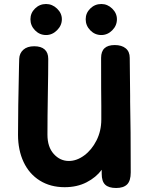

<svg xmlns="http://www.w3.org/2000/svg" viewBox="-20 -935 744 959"><path d="M633 -74Q633 -32 615 -14Q597 4 560 4Q523 4 505.5 -12.5Q488 -29 488 -67V-87Q460 -49 412.5 -24.5Q365 0 303 0Q232 0 179 -33Q126 -66 98 -125.5Q70 -185 70 -262Q70 -386 75 -606L76 -641Q77 -669 96.5 -686.5Q116 -704 151 -704Q185 -704 203 -688Q221 -672 221 -641Q221 -574 219 -466Q217 -350 217 -262Q217 -201 248.5 -166Q280 -131 324 -131Q363 -131 400.5 -158.5Q438 -186 462 -233.5Q486 -281 486 -338V-406Q485 -462 485 -646Q485 -710 553 -710Q588 -710 608 -693.5Q628 -677 628 -646Q628 -587 630 -457V-428Q633 -296 633 -74ZM132 -839Q132 -870 155 -892.5Q178 -915 210 -915Q241 -915 265 -892Q289 -869 289 -839Q289 -808 265 -784Q241 -760 210 -760Q178 -760 155 -783.5Q132 -807 132 -839ZM408 -839Q408 -870 431 -892.5Q454 -915 486 -915Q517 -915 540.5 -892Q564 -869 564 -839Q564 -807 540.5 -783.5Q517 -760 486 -760Q454 -760 431 -783.5Q408 -807 408 -839Z"/></svg>

Font: Mali
Style: Bold
Weight: 700
Designer: Kitiyaporn Chalermlarp | Katatrad Aksorn Co.,Ltd.
Foundry: Cadson Demak Co.,Ltd.
Version: Version 1.000; ttfautohint (v1.6)